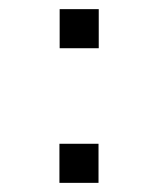

<svg xmlns="http://www.w3.org/2000/svg" viewBox="-20 -480 339 420"><path d="M110 -80H195.5V-165.5H110ZM110.5 -374.5H196V-460H110.5Z"/></svg>

Font: Eudonet
Style: Regular
Weight: 400
Designer: Mikhail Sharanda
Foundry: Mikhail Sharanda
Version: Version 4.503;Glyphs 3.1.2 (3151)